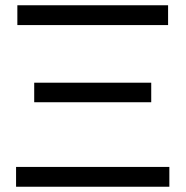

<svg xmlns="http://www.w3.org/2000/svg" viewBox="-20 -709 707 729"><path d="M41 0V-75.2H623V0ZM45.9 -613.8V-689H618.2V-613.8ZM109.9 -320.8V-395H554.2V-320.8Z"/></svg>

Font: CMU Sans Serif
Style: Medium
Weight: 500
Version: Version 0.7.0